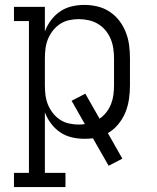

<svg xmlns="http://www.w3.org/2000/svg" viewBox="-20 -558 640 783"><path d="M37 205V147H98V-472H37V-530H163V-430Q172 -454 188 -475.5Q204 -497 225.5 -511.5Q247 -526 272.5 -532Q298 -538 324 -538Q351 -538 378 -531.5Q405 -525 427.5 -510Q450 -495 466.5 -473.5Q483 -452 493 -426.5Q503 -401 506.5 -374Q510 -347 510 -320V-210Q510 -182 506 -154Q502 -126 491.5 -100Q481 -74 462.5 -51.5Q444 -29 420 -15L479 89L423 118L359 6Q351 7 342 7.5Q333 8 324 8Q298 8 272.5 2Q247 -4 225.5 -18.5Q204 -33 188 -54.5Q172 -76 163 -100V147H247V205ZM301 -50Q307 -50 313.5 -50.5Q320 -51 326 -52L272 -147L328 -176L386 -74Q402 -85 414 -100.5Q426 -116 433 -134Q440 -152 442.5 -171.5Q445 -191 445 -210V-320Q445 -340 442 -360.5Q439 -381 431 -400Q423 -419 410 -434.5Q397 -450 379.5 -460.5Q362 -471 341.5 -475.5Q321 -480 301 -480Q281 -480 261 -475.5Q241 -471 224.5 -460Q208 -449 195.5 -433Q183 -417 175.5 -398.5Q168 -380 165.5 -360Q163 -340 163 -320V-210Q163 -190 165.5 -170Q168 -150 175.5 -131.5Q183 -113 195.5 -97Q208 -81 224.5 -70Q241 -59 261 -54.5Q281 -50 301 -50Z"/></svg>

Font: Iosevka Slab Light Extended
Style: Regular
Weight: 300
Width: 7
Monospace: yes
Designer: Belleve Invis
Foundry: Belleve Invis
Version: Version 11.1.0; ttfautohint (v1.8.3)